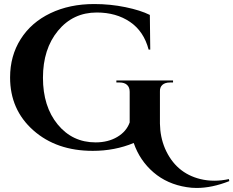

<svg xmlns="http://www.w3.org/2000/svg" viewBox="-20 -734 1157 952"><path d="M955 198Q930 198 906 194Q809 179 741 120.5Q673 62 643 -25Q549 14 440 14Q260 14 145 -88Q30 -190 30 -350Q30 -457 82.5 -540Q135 -623 230 -668.5Q325 -714 447 -714Q527 -714 602 -698.5Q677 -683 723 -660L725 -488H717Q693 -579 624.5 -625.5Q556 -672 460 -672Q342 -672 267.5 -581.5Q193 -491 193 -348.5Q193 -206 266 -117Q339 -28 454 -28Q516 -28 561.5 -55Q607 -82 623 -127V-279Q623 -301 610 -313Q597 -325 573 -325H557V-335H838V-325H823Q798 -325 785 -313Q772 -301 773 -280V-121Q774 -55 798 2Q851 124 974 154Q1007 162 1042.5 162Q1078 162 1115 154L1117 164Q1031 198 955 198Z"/></svg>

Font: Cinzel Decorative
Style: Bold
Weight: 700
Version: Version 1.002;PS 001.002;hotconv 1.0.56;makeotf.lib2.0.21325